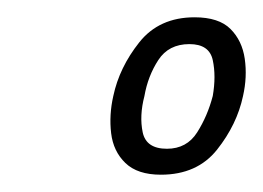

<svg xmlns="http://www.w3.org/2000/svg" viewBox="-20 -695 304 222"><path d="M111 -584Q118 -617 141 -646Q164 -675 205 -675Q233 -675 246.5 -661.5Q260 -648 263 -627Q266 -606 261 -584Q254 -551 231 -522Q208 -493 166 -493Q139 -493 125 -506.5Q111 -520 108.5 -541Q106 -562 111 -584ZM147 -584Q141 -561 145 -542Q149 -523 173 -523Q196 -523 208 -542Q220 -561 226 -584Q230 -607 226 -625.5Q222 -644 199 -644Q175 -644 163 -625.5Q151 -607 147 -584Z"/></svg>

Font: Epunda Sans
Style: Italic
Weight: 400
Italic angle: -12.0243°
Designer: Simon Atzbach
Foundry: typofactur
Version: Version 2.204; ttfautohint (v1.8.4.7-5d5b)